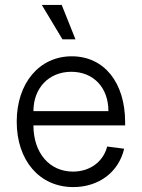

<svg xmlns="http://www.w3.org/2000/svg" viewBox="-20 -745 576 781"><path d="M278 16C382 16 463 -45 485 -140L416 -149C400 -87 346 -47 277 -47C181 -47 116 -123 116 -235H489V-248C489 -410 403 -516 272 -516C140 -516 48 -407 48 -250C48 -92 141 16 278 16ZM421 -293H116C116 -387 179 -453 270 -453C360 -453 421 -389 421 -293ZM234 -585H287L231 -725H150Z"/></svg>

Font: Uncut Sans Book
Style: Regular
Weight: 350
Designer: Kasper Nordkvist
Foundry: UNCUT.wtf
Version: Version 1.304;Glyphs 3.2 (3246)